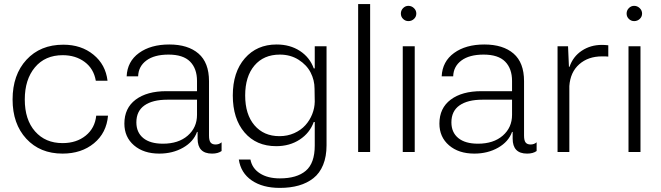

<svg xmlns="http://www.w3.org/2000/svg" viewBox="-20 -749 3255 946"><path d="M288.1 7.8Q177.2 7.8 109.6 -65.4Q42 -138.7 42 -258.8Q42 -380.4 110.4 -454.6Q178.7 -528.8 292 -528.8Q380.4 -528.8 440.4 -479.7Q500.5 -430.7 509.8 -351.1H452.1Q441.9 -410.6 397.2 -443.8Q352.5 -477.1 289.1 -477.1Q202.1 -477.1 152.1 -417.2Q102.1 -357.4 102.1 -258.8Q102.1 -159.2 152.8 -101.6Q203.6 -43.9 288.1 -43.9Q356.9 -43.9 402.3 -80.8Q447.8 -117.7 454.1 -179.2H512.2Q504.9 -94.2 443.1 -43.2Q381.3 7.8 288.1 7.8Z M764.6 7.8Q687.5 7.8 640.1 -33Q592.8 -73.7 592.8 -140.1Q592.8 -216.3 648.4 -258.1Q704.1 -299.8 799.8 -299.8H950.7V-350.1Q950.7 -411.1 916.5 -445.6Q882.3 -480 810.5 -480Q740.2 -480 701.2 -450.9Q662.1 -421.9 660.6 -373H604Q607.4 -446.3 665 -488Q722.7 -529.8 814 -529.8Q906.2 -529.8 958 -485.1Q1009.8 -440.4 1009.8 -349.1V-81.1Q1009.8 -56.6 1017.6 -46.9Q1025.4 -37.1 1042 -37.1Q1059.6 -37.1 1071.8 -47.9V-4.9Q1054.2 7.8 1024.9 7.8Q953.6 7.8 953.6 -65.9V-99.1H950.7Q933.6 -50.8 882.3 -21.5Q831.1 7.8 764.6 7.8ZM651.9 -146Q651.9 -96.7 685.8 -68.8Q719.7 -41 782.7 -41Q859.4 -41 905 -80.8Q950.7 -120.6 950.7 -183.1V-257.8H804.7Q731.9 -257.8 691.9 -229.7Q651.9 -201.7 651.9 -146Z M1358.9 176.8Q1273.9 176.8 1220.2 139.9Q1166.5 103 1156.7 37.1H1213.9Q1222.2 80.6 1260.7 105.2Q1299.3 129.9 1358.9 129.9Q1442.4 129.9 1486.6 92.5Q1530.8 55.2 1530.8 -32.2V-147.9H1525.9Q1506.3 -93.8 1456.8 -61.3Q1407.2 -28.8 1340.8 -28.8Q1242.7 -28.8 1184.8 -96.4Q1127 -164.1 1127 -278.8Q1127 -393.6 1186.3 -461.7Q1245.6 -529.8 1342.8 -529.8Q1409.2 -529.8 1457.8 -498Q1506.3 -466.3 1525.9 -412.1H1530.8V-521H1588.9V-33.2Q1588.9 22.5 1572 63.5Q1555.2 104.5 1524.2 128.9Q1493.2 153.3 1451.9 165Q1410.6 176.8 1358.9 176.8ZM1188 -278.8Q1188 -185.1 1233.9 -131.6Q1279.8 -78.1 1356.9 -78.1Q1396.5 -78.1 1429.7 -93Q1462.9 -107.9 1484.6 -132.1Q1506.3 -156.2 1518.3 -186.5Q1530.3 -216.8 1530.8 -248L1529.8 -312Q1529.8 -354 1510.5 -391.6Q1491.2 -429.2 1451.2 -454.6Q1411.1 -480 1358.9 -480Q1279.3 -480 1233.6 -426Q1188 -372.1 1188 -278.8Z M1744.6 0V-729H1803.7V0Z M1964.4 0V-521H2023.4V0ZM1992.2 -720.2Q2007.8 -720.2 2019.5 -709Q2031.2 -697.8 2031.2 -682.1Q2031.2 -666.5 2019.8 -655.8Q2008.3 -645 1992.2 -645Q1977.1 -645 1966.1 -655.8Q1955.1 -666.5 1955.1 -682.1Q1955.1 -697.8 1966.1 -709Q1977.1 -720.2 1992.2 -720.2Z M2316.9 7.8Q2239.7 7.8 2192.4 -33Q2145 -73.7 2145 -140.1Q2145 -216.3 2200.7 -258.1Q2256.3 -299.8 2352.1 -299.8H2502.9V-350.1Q2502.9 -411.1 2468.8 -445.6Q2434.6 -480 2362.8 -480Q2292.5 -480 2253.4 -450.9Q2214.4 -421.9 2212.9 -373H2156.2Q2159.7 -446.3 2217.3 -488Q2274.9 -529.8 2366.2 -529.8Q2458.5 -529.8 2510.3 -485.1Q2562 -440.4 2562 -349.1V-81.1Q2562 -56.6 2569.8 -46.9Q2577.6 -37.1 2594.2 -37.1Q2611.8 -37.1 2624 -47.9V-4.9Q2606.4 7.8 2577.1 7.8Q2505.9 7.8 2505.9 -65.9V-99.1H2502.9Q2485.8 -50.8 2434.6 -21.5Q2383.3 7.8 2316.9 7.8ZM2204.1 -146Q2204.1 -96.7 2238 -68.8Q2272 -41 2335 -41Q2411.6 -41 2457.3 -80.8Q2502.9 -120.6 2502.9 -183.1V-257.8H2356.9Q2284.2 -257.8 2244.1 -229.7Q2204.1 -201.7 2204.1 -146Z M2727.1 0V-521H2778.8L2783.2 -419.9H2786.1Q2803.2 -470.2 2846.4 -499Q2889.6 -527.8 2945.8 -527.8Q2959.5 -527.8 2977.1 -525.9V-470.2Q2969.2 -471.2 2945.8 -471.2Q2877.9 -471.2 2834 -432.4Q2790 -393.6 2785.2 -325.2V0Z M3076.7 0V-521H3135.7V0ZM3104.5 -720.2Q3120.1 -720.2 3131.8 -709Q3143.6 -697.8 3143.6 -682.1Q3143.6 -666.5 3132.1 -655.8Q3120.6 -645 3104.5 -645Q3089.4 -645 3078.4 -655.8Q3067.4 -666.5 3067.4 -682.1Q3067.4 -697.8 3078.4 -709Q3089.4 -720.2 3104.5 -720.2Z"/></svg>

Font: Lumene Sans Light
Style: Regular
Weight: 300
Designer: Deni Anggara
Version: Version 1.003;Glyphs 3.1.2 (3151)